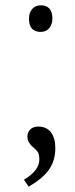

<svg xmlns="http://www.w3.org/2000/svg" viewBox="-20 -551 283 722"><path d="M88 151 70 125Q128 90 128 49Q128 37 125 27Q122 17 105 3Q96 -4 89.5 -14.5Q83 -25 83 -37Q83 -54 94 -64.5Q105 -75 124 -75Q155 -75 171.5 -53.5Q188 -32 188 6Q188 53 164.5 86.5Q141 120 88 151ZM133 -431Q89 -431 89 -481Q89 -503 101 -517Q113 -531 133 -531Q177 -531 177 -481Q177 -459 165 -445Q153 -431 133 -431Z"/></svg>

Font: Lexend Deca ExtraLight
Style: Regular
Weight: 200
Designer: Bonnie Shaver-Troup, Thomas Jockin
Foundry: Lexend
Version: Version 1.008; ttfautohint (v1.8.4.7-5d5b)